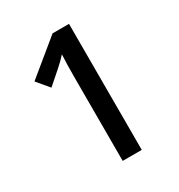

<svg xmlns="http://www.w3.org/2000/svg" viewBox="-170 -828 878 942"><g transform="rotate(-30 269.5 -357.0)"><path d="M359 0V-714H266L71 -554L128 -486L200 -549C222 -568 238 -584 254 -602C252 -563 251 -524 251 -474V0Z"/></g></svg>

Font: Noto Sans Thai Medium
Style: Regular
Weight: 500
Designer: Monotype Design Team
Foundry: Monotype Imaging Inc.
Version: Version 1.901